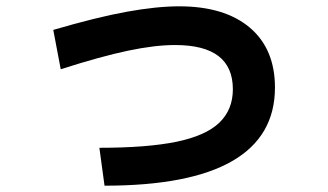

<svg xmlns="http://www.w3.org/2000/svg" viewBox="-20 -580 1040 608"><path d="M294.7 -112Q446 -112 538.9 -131.1Q631.7 -150.3 674.5 -191.5Q717.4 -232.7 717.4 -297.3Q717.4 -367.4 671.9 -402.4Q626.4 -437.4 534 -437.4Q470.7 -437.4 385.5 -419.5Q300.3 -401.7 172.3 -360.7L148.7 -485.3Q285.3 -525.3 380.8 -542.7Q476.3 -560 547.3 -560Q691 -560 770.8 -492.7Q850.7 -425.3 850.7 -302.7Q850.7 -148 715.5 -70Q580.3 8 311 8Z"/></svg>

Font: M PLUS 2 Thin
Style: Regular
Weight: 100
Designer: Coji Morishita
Foundry: UNDERFOREST DESIGN
Version: Version 1.001